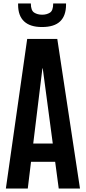

<svg xmlns="http://www.w3.org/2000/svg" viewBox="-20 -1083 493 1103"><path d="M13.7 0 136.2 -859.4H309.1L439.5 0H317.4L296.9 -153.3H158.2L139.6 0ZM170.9 -258.3H283.2L225.6 -689.9H223.6ZM221.2 -927.7Q153.3 -927.7 118.7 -960Q84 -992.2 84 -1055.7V-1063H157.2Q157.2 -1022.9 176.3 -1010.7Q195.3 -998.5 222.2 -998.5Q248 -998.5 266.8 -1010.3Q285.6 -1022 285.6 -1063H359.4V-1056.6Q359.4 -992.7 325.4 -960.2Q291.5 -927.7 221.2 -927.7Z"/></svg>

Font: Antonio
Style: Bold
Weight: 700
Designer: Vernon Adams
Foundry: Vernon Adams
Version: Version 1.002